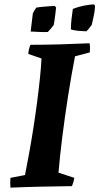

<svg xmlns="http://www.w3.org/2000/svg" viewBox="-20 -856 457 883"><path d="M28 7Q27 -4 27 -15.5Q27 -27 28 -38L95 -51Q103 -92 113 -146Q123 -200 132.5 -260.5Q142 -321 150 -381.5Q158 -442 163.5 -495Q169 -548 171 -587L110 -608Q111 -620 113.5 -630.5Q116 -641 120 -650Q188 -650 256 -652Q324 -654 392 -657Q394 -646 394 -635.5Q394 -625 393 -615L325 -597Q308 -510 293 -414Q278 -318 266.5 -226.5Q255 -135 249 -62L322 -38Q319 -20 311 0Q237 1 166.5 2.5Q96 4 28 7ZM306 -721Q306 -743 309 -769.5Q312 -796 315 -815Q361 -833 412 -836L417 -829Q416 -802 409.5 -775.5Q403 -749 402 -742Q399 -737 390 -726Q381 -715 377 -712Q366 -712 342.5 -714Q319 -716 306 -721ZM121 -711 131 -794Q137 -808 147 -821Q157 -823 184 -825.5Q211 -828 231 -829L238 -822Q237 -812 235 -794.5Q233 -777 230.5 -761.5Q228 -746 227 -741Q223 -735 214 -724.5Q205 -714 200 -709Q186 -708 163 -709Q140 -710 121 -711Z"/></svg>

Font: Labrada
Style: Bold Italic
Weight: 700
Italic angle: -7°
Designer: Mercedes Jáuregui
Foundry: Omnibus-Type Team
Version: Version 1.000; ttfautohint (v1.8.4.7-5d5b)